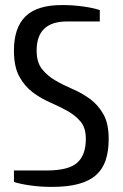

<svg xmlns="http://www.w3.org/2000/svg" viewBox="-20 -730 485 760"><path d="M35.2 -9.8V-55.2H165Q251 -55.2 285.4 -85.7Q319.8 -116.2 319.8 -180.2Q319.8 -224.1 298.8 -249Q277.8 -273.9 245.8 -291.5Q213.9 -309.1 177.5 -325Q141.1 -340.8 109.1 -365Q77.1 -389.2 56.2 -427.5Q35.2 -465.8 35.2 -529.8Q35.2 -620.6 81.1 -665.3Q127 -710 225.1 -710Q270 -710 311 -704.1Q352.1 -698.2 375 -689.9V-645H245.1Q125 -645 125 -529.8Q125 -483.9 146 -457Q167 -430.2 199 -411.6Q231 -393.1 267.6 -377.4Q304.2 -361.8 336.2 -338.4Q368.2 -314.9 389.2 -278.1Q410.2 -241.2 410.2 -180.2Q410.2 -131.3 398.2 -95.7Q386.2 -60.1 359.6 -36.6Q333 -13.2 290 -1.7Q247.1 9.8 185.1 9.8Q140.1 9.8 99.1 3.9Q58.1 -2 35.2 -9.8Z"/></svg>

Font: 
Style: .
Weight: 400
Designer: Jovanny Lemonad
Foundry: Jovanny Lemonad
Version: Version 1.002